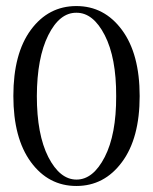

<svg xmlns="http://www.w3.org/2000/svg" viewBox="-20 -599 503 631"><path d="M101.1 -283.2Q101.1 -157.2 138.7 -83Q176.8 -8.8 231.4 -8.8Q286.1 -8.8 324.2 -83Q362.3 -157.2 361.8 -283.2Q362.3 -409.2 324.2 -483.4Q286.1 -557.6 231 -557.1Q175.8 -557.6 138.7 -483.4Q101.6 -409.2 101.1 -283.2ZM23.9 -283.7Q23.9 -422.9 81.5 -501Q139.2 -579.1 231 -579.1Q322.8 -579.1 380.9 -500.5Q439 -421.9 439 -283.2Q439 -144.5 380.9 -66.4Q322.8 12.2 231 12.2Q139.2 12.2 81.5 -66.4Q23.9 -145 23.9 -283.7Z"/></svg>

Font: Arapey-Regular
Style: Regular
Weight: 400
Designer: Eduardo Rodriguez Tunni
Foundry: Eduardo Rodriguez Tunni
Version: Version 1.002